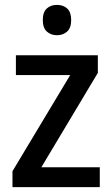

<svg xmlns="http://www.w3.org/2000/svg" viewBox="-20 -765 458 785"><path d="M388 0H31V-65L267 -458H45V-539H380V-467L149 -81H388ZM213 -745Q239 -745 255 -730Q271 -715 271 -683Q271 -651 254.5 -636Q238 -621 213 -621Q188 -621 171.5 -636Q155 -651 155 -683Q155 -715 171 -730Q187 -745 213 -745Z"/></svg>

Font: Noto Sans Ethiopic SemiCondensed Medium
Style: Regular
Weight: 500
Width: 4
Designer: Monotype Design Team
Foundry: Monotype Imaging Inc.
Version: Version 2.102; ttfautohint (v1.8.4.7-5d5b)